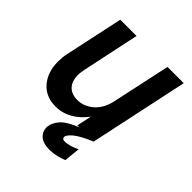

<svg xmlns="http://www.w3.org/2000/svg" viewBox="-198 -656 969 969"><g transform="rotate(45 287.0 -171.5)"><path d="M180 11Q109 11 68.5 -36.5Q28 -84 28 -158Q28 -173 29.5 -188.5Q31 -204 34 -217L101 -530H217L152 -223Q150 -212 148.5 -202.5Q147 -193 147 -183Q147 -138 170 -114Q193 -90 234 -90Q281 -90 320 -124Q359 -158 372 -223L438 -530H554L441 0H325L363 -178L403 -223Q388 -150 354.5 -97.5Q321 -45 276 -17Q231 11 180 11ZM314 187Q266 187 244 167Q222 147 222 119Q222 87 247.5 56.5Q273 26 339 0H441Q374 28 346.5 51Q319 74 319 89Q319 103 337 103Q355 103 376 96.5Q397 90 415 81L406 167Q387 175 362 181Q337 187 314 187Z"/></g></svg>

Font: Radio Canada Big Medium
Style: Italic
Weight: 500
Italic angle: -12°
Designer: Étienne Aubert Bonn
Foundry: Coppers and Brasses
Version: Version 1.001